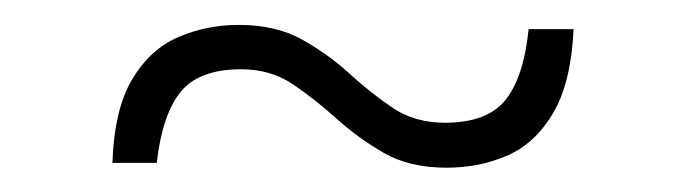

<svg xmlns="http://www.w3.org/2000/svg" viewBox="-20 -310 564 158"><path d="M72.5 -176Q74 -220 88.8 -244.8Q103.5 -269.5 126.8 -279.5Q150 -289.5 176.5 -289.5Q207 -289.5 228.5 -277.5Q250 -265.5 267.5 -249.5Q285 -233.5 303.2 -221.2Q321.5 -209 346 -209Q381 -209 396 -227.8Q411 -246.5 415 -286H452Q450 -242 435.2 -217Q420.5 -192 397.5 -182Q374.5 -172 347.5 -172Q317 -172 295.8 -184.2Q274.5 -196.5 256.8 -212.5Q239 -228.5 220.8 -240.8Q202.5 -253 178.5 -253Q143.5 -253 128.5 -234.2Q113.5 -215.5 109 -176Z"/></svg>

Font: Newsreader Light
Style: Regular
Weight: 300
Designer: Hugues Gentile
Foundry: Production Type
Version: Version 1.003